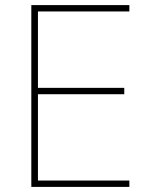

<svg xmlns="http://www.w3.org/2000/svg" viewBox="-20 -734 590 754"><path d="M488 0V-25H129V-364H468V-389H129V-689H488V-714H103V0Z"/></svg>

Font: Noto Sans Arabic UI Th
Style: Regular
Weight: 100
Designer: Monotype Design Team, Nadine Chahine and Nizar Qandah
Foundry: Monotype Imaging Inc.
Version: Version 2.010